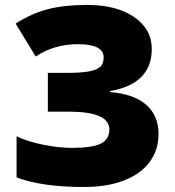

<svg xmlns="http://www.w3.org/2000/svg" viewBox="-20 -744 706 774"><path d="M591.8 -546.9Q591.8 -405.8 423.8 -377V-373Q520.5 -364.7 569.8 -321.3Q619.1 -277.8 619.1 -204.1Q619.1 -139.6 583.3 -91.1Q547.4 -42.5 479.5 -16.4Q411.6 9.8 318.8 9.8Q148.4 9.8 46.9 -28.8V-194.8Q88.4 -173.8 152.6 -160.9Q216.8 -147.9 269 -147.9Q351.6 -147.9 386.2 -165Q420.9 -182.1 420.9 -222.2Q420.9 -293.9 256.8 -293.9H172.9V-450.2H248Q304.7 -450.2 336.7 -455.8Q368.7 -461.4 383.3 -474.1Q397.9 -486.8 397.9 -512.2Q397.9 -565.9 294.9 -565.9Q197.8 -565.9 124 -516.1L43 -648.9Q106.9 -689.9 172.9 -707Q238.8 -724.1 332 -724.1Q449.7 -724.1 520.8 -675.3Q591.8 -626.5 591.8 -546.9Z"/></svg>

Font: OpenSansExtrabold
Style: Regular
Weight: 800
Foundry: Ascender Corporation
Version: Version 1.10